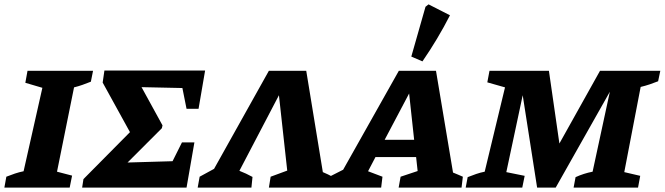

<svg xmlns="http://www.w3.org/2000/svg" viewBox="-36 -859 3043 879"><path d="M-16 0 -7 -50Q13 -58 32.5 -64.5Q52 -71 72 -75L158 -457L80 -480L90 -535H390L380 -485Q360 -477 341.5 -470.5Q323 -464 303 -459L225 -73L294 -55L283 0Z M340 0 346 -39 559 -254 434 -481 442 -536H903L873 -361H818L799 -456L612 -460L708 -285L705 -272L548 -115L754 -121L797 -207H854L818 0Z M1366 -535 1442 -71Q1466 -61 1488 -49L1483 0H1195L1203 -50L1279 -78L1241 -423L1060 -77Q1091 -65 1120 -49L1115 0H869L878 -50L944 -86L1195 -535Z M2038 -69Q2050 -64 2061 -59.5Q2072 -55 2083 -50L2077 0H1789L1798 -50L1876 -76L1869 -140H1683L1649 -75Q1685 -62 1715 -50L1709 0H1463L1472 -50L1535 -82L1790 -535H1960ZM1725 -219H1860L1837 -431ZM1898 -578 1847 -600 1912 -828 1926 -839 2024 -789Q1969 -681 1898 -578Z M2096 0 2105 -48Q2125 -56 2144 -62.5Q2163 -69 2183 -73L2276 -459L2195 -482L2205 -535H2477L2525 -202L2711 -535H2987L2977 -487Q2957 -479 2937.5 -472.5Q2918 -466 2897 -461L2822 -71L2895 -54L2885 0H2590L2599 -48Q2636 -65 2677 -73L2756 -439L2508 0H2423L2357 -423L2282 -71L2366 -54L2355 0Z"/></svg>

Font: Piazzolla SC
Style: Bold Italic
Weight: 700
Italic angle: -11.3°
Designer: Juan Pablo del Peral
Foundry: Huerta Tipografica
Version: Version 1.330